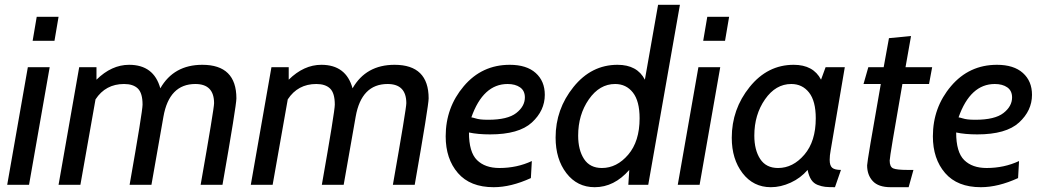

<svg xmlns="http://www.w3.org/2000/svg" viewBox="-20 -770 4344 800"><path d="M207 -600H116L133 -700H224ZM101 0H10L96 -490H187Z M907 0H816Q872 -318 872 -340Q872 -420 794 -420Q685 -420 661 -284L611 0H520Q574 -306 574 -334Q574 -382 554.5 -401Q535 -420 497 -420Q420 -420 378 -356L315 0H224L310 -490H382V-438Q445 -500 518 -500Q621 -500 648 -402Q704 -500 823 -500Q965 -500 965 -360Q965 -331 907 0Z M1708 0H1617Q1673 -318 1673 -340Q1673 -420 1595 -420Q1486 -420 1462 -284L1412 0H1321Q1375 -306 1375 -334Q1375 -382 1355.5 -401Q1336 -420 1298 -420Q1221 -420 1179 -356L1116 0H1025L1111 -490H1183V-438Q1246 -500 1319 -500Q1422 -500 1449 -402Q1505 -500 1624 -500Q1766 -500 1766 -360Q1766 -331 1708 0Z M2250 -375Q2250 -309 2196 -259.5Q2142 -210 2022 -210Q1971 -210 1934 -218Q1934 -136 1967.5 -103Q2001 -70 2061 -70Q2134 -70 2196 -99L2192 -28Q2109 10 2037 10Q1939 10 1888 -49Q1837 -108 1837 -202Q1837 -322 1912.5 -411Q1988 -500 2104 -500Q2174 -500 2212 -466Q2250 -432 2250 -375ZM2095 -420Q1993 -420 1944 -281Q1951 -280 1960.5 -277Q1970 -274 1982 -272.5Q1994 -271 2014 -271Q2095 -271 2131 -299Q2167 -327 2167 -364Q2167 -392 2147 -406Q2127 -420 2095 -420Z M2681 0H2598L2602 -62Q2539 10 2458 10Q2385 10 2340 -48.5Q2295 -107 2295 -197Q2295 -315 2369.5 -407.5Q2444 -500 2553 -500Q2635 -500 2667 -438L2722 -750H2813ZM2543 -420Q2478 -420 2433.5 -356Q2389 -292 2389 -205Q2389 -145 2413.5 -107.5Q2438 -70 2488 -70Q2550 -70 2597.5 -125.5Q2645 -181 2645 -277Q2645 -349 2617 -384.5Q2589 -420 2543 -420Z M3001 -600H2910L2927 -700H3018ZM2895 0H2804L2890 -490H2981Z M3500 -490 3441 -143Q3437 -122 3437 -104Q3437 -80 3447.5 -71Q3458 -62 3484 -62L3459 10Q3433 10 3418.5 8.5Q3404 7 3387 0.5Q3370 -6 3360 -21.5Q3350 -37 3345 -62Q3316 -28 3274.5 -9Q3233 10 3192 10Q3119 10 3074 -48.5Q3029 -107 3029 -196Q3029 -315 3103.5 -407.5Q3178 -500 3287 -500Q3369 -500 3401 -438L3420 -490ZM3277 -420Q3212 -420 3167.5 -356Q3123 -292 3123 -205Q3123 -145 3147.5 -107.5Q3172 -70 3222 -70Q3284 -70 3331.5 -125.5Q3379 -181 3379 -277Q3379 -349 3351 -384.5Q3323 -420 3277 -420Z M3786 -62 3766 10H3691Q3640 10 3616.5 -15.5Q3593 -41 3593 -81Q3593 -98 3650 -420H3578L3598 -490H3662L3684 -611L3776 -620L3753 -490H3864L3851 -420H3740Q3687 -118 3687 -101Q3687 -75 3701.5 -68.5Q3716 -62 3762 -62Z M4280 -375Q4280 -309 4226 -259.5Q4172 -210 4052 -210Q4001 -210 3964 -218Q3964 -136 3997.5 -103Q4031 -70 4091 -70Q4164 -70 4226 -99L4222 -28Q4139 10 4067 10Q3969 10 3918 -49Q3867 -108 3867 -202Q3867 -322 3942.5 -411Q4018 -500 4134 -500Q4204 -500 4242 -466Q4280 -432 4280 -375ZM4125 -420Q4023 -420 3974 -281Q3981 -280 3990.5 -277Q4000 -274 4012 -272.5Q4024 -271 4044 -271Q4125 -271 4161 -299Q4197 -327 4197 -364Q4197 -392 4177 -406Q4157 -420 4125 -420Z"/></svg>

Font: Cabin
Style: Italic
Weight: 400
Designer: Pablo Impallari
Foundry: Pablo Impallari. www.impallari.com Igino Marini. www.ikern.com
Version: Version 1.005